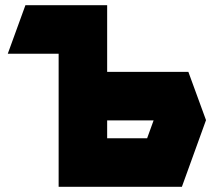

<svg xmlns="http://www.w3.org/2000/svg" viewBox="-20 -720 834 740"><path d="M78 -700H393V-443H706L774 -257L681 0H206V-513H10ZM547 -187 572 -256H393V-187Z"/></svg>

Font: Clickuper
Style: Bold
Weight: 700
Designer: Denis Ignatov
Foundry: Denis Ignatov
Version: Version 1.10 April 16, 2021